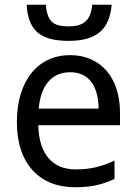

<svg xmlns="http://www.w3.org/2000/svg" viewBox="-20 -778 572 808"><path d="M450 -758H368C362 -689 328 -667 270 -667C205 -667 179 -686 173 -758H92C99 -656 142 -606 269 -606C391 -606 441 -658 450 -758ZM275 -546C141 -546 51 -440 51 -264C51 -85 150 10 295 10C365 10 410 -1 462 -25V-102C409 -78 363 -65 299 -65C200 -65 144 -130 141 -251H485V-304C485 -450 405 -546 275 -546ZM275 -474C357 -474 394 -412 395 -321H143C151 -417 197 -474 275 -474Z"/></svg>

Font: Noto Sans Thai
Style: Regular
Weight: 400
Designer: Monotype Design Team
Foundry: Monotype Imaging Inc.
Version: Version 1.901